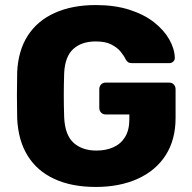

<svg xmlns="http://www.w3.org/2000/svg" viewBox="-20 -730 760 760"><path d="M359 10Q264 10 195.5 -21.5Q127 -53 89.5 -113.5Q52 -174 48 -261Q47 -304 47 -352.5Q47 -401 48 -445Q52 -530 90 -589Q128 -648 197 -679Q266 -710 359 -710Q434 -710 492 -691.5Q550 -673 589.5 -642Q629 -611 650 -574Q671 -537 672 -501Q672 -492 665.5 -486Q659 -480 650 -480H504Q493 -480 487.5 -483.5Q482 -487 478 -494Q471 -509 457.5 -525.5Q444 -542 420.5 -554Q397 -566 359 -566Q303 -566 270 -536Q237 -506 234 -440Q231 -354 234 -266Q237 -196 271 -165Q305 -134 362 -134Q399 -134 428.5 -147Q458 -160 475 -187.5Q492 -215 492 -258V-277H398Q387 -277 380 -284.5Q373 -292 373 -303V-377Q373 -388 380 -395.5Q387 -403 398 -403H650Q661 -403 668 -395.5Q675 -388 675 -377V-263Q675 -177 636 -116Q597 -55 525.5 -22.5Q454 10 359 10Z"/></svg>

Font: DVN-Rubik
Style: Bold
Weight: 700
Designer: Hubert and Fischer
Foundry: Hubert & Fischer
Version: Version 2.102